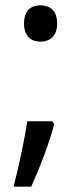

<svg xmlns="http://www.w3.org/2000/svg" viewBox="-20 -570 308 719"><path d="M70 -482C70 -434 97 -414 131 -414C166 -414 194 -434 194 -482C194 -532 166 -550 131 -550C97 -550 70 -532 70 -482ZM183 -105 176 -116H82C72 -46 50 54 31 129H97C129 58 165 -35 183 -105Z"/></svg>

Font: Noto Sans Inscriptional Parthian
Style: Regular
Weight: 400
Designer: Monotype Design Team
Foundry: Monotype Imaging Inc.
Version: Version 2.003